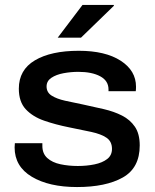

<svg xmlns="http://www.w3.org/2000/svg" viewBox="-20 -743 625 775"><path d="M213 -591 313 -723H439L440 -720L307 -591ZM291 12Q178 12 108.5 -29.5Q39 -71 39 -148Q39 -152 39.5 -156.5Q40 -161 40 -165H151Q151 -162 151 -159.5Q151 -157 151 -154Q151 -123 171 -105Q191 -87 224 -80Q257 -73 294 -73Q330 -73 361.5 -79.5Q393 -86 412.5 -101Q432 -116 432 -142Q432 -172 410 -187Q388 -202 348.5 -210.5Q309 -219 259 -229Q204 -240 158 -256Q112 -272 84 -302Q56 -332 56 -385Q56 -461 121 -499.5Q186 -538 298 -538Q405 -538 467 -498Q529 -458 529 -393Q529 -382 528 -375H418V-382Q418 -417 384.5 -435Q351 -453 296 -453Q266 -453 236.5 -447.5Q207 -442 187.5 -429Q168 -416 168 -394Q168 -370 188.5 -357Q209 -344 242.5 -336.5Q276 -329 316 -321Q358 -312 399 -302.5Q440 -293 472.5 -276.5Q505 -260 524.5 -231.5Q544 -203 544 -156Q544 -65 475.5 -26.5Q407 12 291 12Z"/></svg>

Font: Archivo SemiExpanded Medium
Style: Regular
Weight: 500
Width: 6
Designer: Hector Gatti
Foundry: Omnibus-Type
Version: Version 2.001; ttfautohint (v1.8.3)